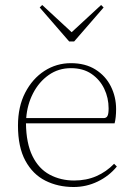

<svg xmlns="http://www.w3.org/2000/svg" viewBox="-20 -736 531 769"><path d="M264 -463Q214 -463 175 -435.5Q136 -408 112.5 -362.5Q89 -317 85 -263H395Q406 -263 410.5 -271.5Q415 -280 415 -302Q415 -344 397.5 -380.5Q380 -417 346.5 -440Q313 -463 264 -463ZM275 13Q212 13 161.5 -12.5Q111 -38 81.5 -92.5Q52 -147 52 -233Q52 -309 81 -365Q110 -421 158 -452Q206 -483 264 -483Q322 -483 362.5 -457.5Q403 -432 424 -390Q445 -348 445 -299Q445 -265 439 -242H84Q85 -162 110 -111Q135 -60 179 -36.5Q223 -13 277 -13Q326 -13 366 -30.5Q406 -48 437 -80L448 -69Q417 -31 371.5 -9Q326 13 275 13ZM149 -716 267 -607 385 -716 395 -706 277 -570H257L139 -706Z"/></svg>

Font: Source Serif 4 ExtraLight
Style: Regular
Weight: 200
Designer: Frank Grießhammer
Foundry: Adobe
Version: Version 4.005;hotconv 1.1.0;makeotfexe 2.6.0